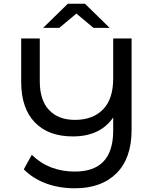

<svg xmlns="http://www.w3.org/2000/svg" viewBox="-20 -907 827 1033"><path d="M688 -700V-208Q688 -56 607 25Q526 106 383 106Q297 106 226.5 79.5Q156 53 108 4L151 -74Q243 16 383 16Q589 16 589 -204V-275Q519 -173 372 -173Q240 -173 167 -249Q94 -325 94 -466V-700H194V-470Q194 -368 244 -315Q294 -262 383 -262Q479 -262 534 -318Q589 -374 589 -485V-700ZM483 -757 391 -834 299 -757H212L345 -887H437L570 -757Z"/></svg>

Font: Montserrat Alternates Medium
Style: Regular
Weight: 500
Designer: Julieta Ulanovsky
Foundry: Julieta Ulanovsky
Version: Version 7.200